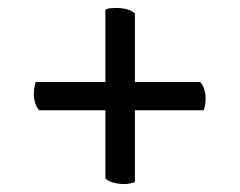

<svg xmlns="http://www.w3.org/2000/svg" viewBox="-20 -535 612 489"><path d="M296.2 -66.2Q283.2 -66.2 269.9 -69.6Q256.5 -73 248.4 -80.3V-510Q253.6 -513.4 261.1 -514.1Q268.6 -514.8 276.3 -514.8Q290.3 -514.8 303.1 -511.4Q315.9 -508 323.6 -500.7V-71Q317.8 -69.1 310.8 -67.6Q303.9 -66.2 296.2 -66.2ZM79.7 -254.2Q66.1 -270.2 66.1 -296.8Q66.1 -303.5 67.5 -311.5Q69 -319.5 70.9 -326.2H489.6Q503.7 -310.7 503.7 -283.5Q503.7 -276.8 502.5 -269.4Q501.4 -261.9 498.9 -254.2Z"/></svg>

Font: Pitagon Serif
Style: Regular
Weight: 400
Designer: Travis Tran
Foundry: Pitagon
Version: Version 1.000;gftools[0.9.26]